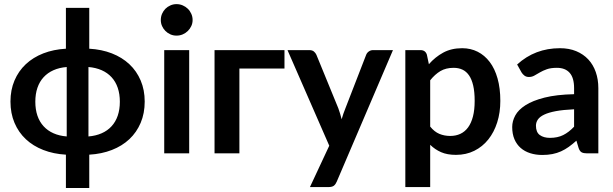

<svg xmlns="http://www.w3.org/2000/svg" viewBox="-20 -762 3048 954"><path d="M423.5 -723V-520Q485 -516.5 535.8 -496.8Q586.5 -477 622.8 -443Q659 -409 679 -362Q699 -315 699 -257.5Q699 -199 679 -151.8Q659 -104.5 622.8 -70.5Q586.5 -36.5 535.8 -16.8Q485 3 423.5 6.5V172H307.5V6.5Q246 3 195.2 -16.8Q144.5 -36.5 108.2 -70.5Q72 -104.5 52 -151.8Q32 -199 32 -257.5Q32 -315 52 -362Q72 -409 108.2 -443Q144.5 -477 195.2 -496.8Q246 -516.5 307.5 -520V-723ZM575.5 -256.5Q575.5 -295 565 -325.8Q554.5 -356.5 534.2 -378.5Q514 -400.5 485 -413.2Q456 -426 419.5 -429V-84Q456 -87 485 -99.8Q514 -112.5 534.2 -134.5Q554.5 -156.5 565 -187.2Q575.5 -218 575.5 -256.5ZM155.5 -256.5Q155.5 -218 166 -187.2Q176.5 -156.5 196.8 -134.5Q217 -112.5 245.8 -99.8Q274.5 -87 311.5 -84V-429Q274.5 -426 245.8 -413.2Q217 -400.5 196.8 -378.5Q176.5 -356.5 166 -325.8Q155.5 -295 155.5 -256.5Z M920 -513V0H796V-513ZM937 -662.5Q937 -646.5 930.5 -632.5Q924 -618.5 913.2 -608Q902.5 -597.5 888 -591.2Q873.5 -585 857 -585Q841 -585 826.8 -591.2Q812.5 -597.5 802 -608Q791.5 -618.5 785.2 -632.5Q779 -646.5 779 -662.5Q779 -679 785.2 -693.5Q791.5 -708 802 -718.5Q812.5 -729 826.8 -735.2Q841 -741.5 857 -741.5Q873.5 -741.5 888 -735.2Q902.5 -729 913.2 -718.5Q924 -708 930.5 -693.5Q937 -679 937 -662.5Z M1393.5 -513V-421.5H1169.5V0H1046V-513Z M1653 141Q1647.5 154 1638.8 160.8Q1630 167.5 1612 167.5H1520L1616 -38L1408.5 -513H1517Q1531.5 -513 1539.8 -506Q1548 -499 1552 -490L1661 -224Q1671 -196.5 1677.5 -169.5Q1681.5 -183.5 1686.2 -197.2Q1691 -211 1696.5 -224.5L1799.5 -490Q1803.5 -500 1812.8 -506.5Q1822 -513 1833.5 -513H1932.5Z M1994 167.5V-513H2069.5Q2093.5 -513 2101 -490.5L2111 -443Q2142 -478.5 2182.2 -500.5Q2222.5 -522.5 2276.5 -522.5Q2318.5 -522.5 2353.2 -505Q2388 -487.5 2413.2 -454.2Q2438.5 -421 2452.2 -372.2Q2466 -323.5 2466 -260.5Q2466 -203 2450.5 -154Q2435 -105 2406.2 -69Q2377.5 -33 2336.8 -12.8Q2296 7.5 2245.5 7.5Q2202 7.5 2171.8 -5.8Q2141.5 -19 2117.5 -42.5V167.5ZM2234 -425Q2195.5 -425 2168.2 -408.8Q2141 -392.5 2117.5 -363V-133Q2138.5 -107 2163.2 -96.8Q2188 -86.5 2217 -86.5Q2245 -86.5 2267.5 -97Q2290 -107.5 2305.8 -129Q2321.5 -150.5 2330 -183.2Q2338.5 -216 2338.5 -260.5Q2338.5 -305.5 2331.2 -336.8Q2324 -368 2310.5 -387.5Q2297 -407 2277.8 -416Q2258.5 -425 2234 -425Z M2897 0Q2879.5 0 2870 -5.2Q2860.5 -10.5 2855 -26.5L2844 -63Q2824.5 -45.5 2806 -32.2Q2787.5 -19 2767.5 -10Q2747.5 -1 2724.8 3.5Q2702 8 2674.5 8Q2642 8 2614.5 -0.8Q2587 -9.5 2567 -27Q2547 -44.5 2536 -70.5Q2525 -96.5 2525 -131Q2525 -160 2540.2 -188.2Q2555.5 -216.5 2591 -239.2Q2626.5 -262 2685.5 -277Q2744.5 -292 2832.5 -294V-324Q2832.5 -375.5 2810.5 -400.2Q2788.5 -425 2747 -425Q2717 -425 2697.2 -418Q2677.5 -411 2662.5 -402.2Q2647.5 -393.5 2635.2 -386.5Q2623 -379.5 2608 -379.5Q2595 -379.5 2586 -386.2Q2577 -393 2571.5 -402L2549.5 -441.5Q2638 -522.5 2762.5 -522.5Q2807.5 -522.5 2843 -507.8Q2878.5 -493 2903 -466.8Q2927.5 -440.5 2940.2 -404Q2953 -367.5 2953 -324V0ZM2712.5 -77Q2750.5 -77 2778.2 -90.8Q2806 -104.5 2832.5 -132.5V-219Q2778.5 -216.5 2742.2 -209.8Q2706 -203 2684 -192.5Q2662 -182 2652.5 -168Q2643 -154 2643 -137.5Q2643 -105 2662.2 -91Q2681.5 -77 2712.5 -77Z"/></svg>

Font: Lato
Style: Bold
Weight: 700
Designer: Lukasz Dziedzic
Foundry: tyPoland Lukasz Dziedzic
Version: Version 2.007; 2014-02-27